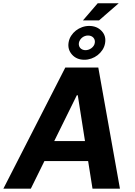

<svg xmlns="http://www.w3.org/2000/svg" viewBox="-42 -1133 810 1153"><path d="M-21.7 0 350.1 -727.3H548.3L678.3 0H513.5L487.2 -165.8H224.8L143.1 0ZM370 -878.6Q373.6 -900.2 385.3 -918.3Q397 -936.4 413.9 -949.6Q430.8 -962.7 451.3 -970Q471.9 -977.3 493.3 -977.3Q540.1 -977.3 568.9 -946.4Q596.9 -916.2 588.8 -872.5Q584.9 -850.9 573 -832.9Q561.1 -815 544.2 -801.8Q527.3 -788.7 506.7 -781.4Q486.2 -774.1 464.8 -774.1Q418.3 -774.1 390.6 -805Q362.9 -835.9 370 -878.6ZM468.4 -285.9 425.1 -561.1H419.4L283.7 -285.9ZM544.7 -1113.3H670.8L552.9 -1010.7H456.3ZM471.6 -831.7Q480.8 -831.7 490.1 -834.9Q499.3 -838.1 507.1 -843.9Q514.9 -849.8 520.4 -857.8Q525.9 -865.8 527.3 -875.7Q528.8 -884.9 526.5 -892.9Q524.1 -900.9 518.6 -907Q513.1 -913 505 -916.4Q496.8 -919.7 486.5 -919.7Q476.6 -919.7 467.5 -916.4Q458.5 -913 451 -907Q443.5 -900.9 438.6 -892.9Q433.6 -884.9 431.8 -875.7Q430.4 -866.8 432.5 -858.7Q434.7 -850.5 440 -844.6Q445.3 -838.8 453.5 -835.2Q461.6 -831.7 471.6 -831.7Z"/></svg>

Font: Inter P
Style: Bold Italic
Weight: 700
Italic angle: 9.39999°
Designer: Rasmus Andersson
Foundry: rsms
Version: Version 3.018;git-588b23468